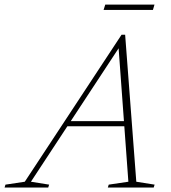

<svg xmlns="http://www.w3.org/2000/svg" viewBox="-82 -840 766 860"><path d="M205.5 -274.5 213.5 -297.5H494L486.5 -274.5ZM528.5 -26 610.5 -13 606.5 0H401L405 -13L493 -26L448 -641.5H461L56.5 -26L138 -13L134 0H-61.5L-57.5 -13L29 -26L462.5 -684.5H478.5ZM382 -795.5 389.5 -819.5H610L603 -795.5Z"/></svg>

Font: Newsreader 16pt 16pt ExtraLight
Style: Italic
Weight: 250
Italic angle: -17°
Version: Version 1.003